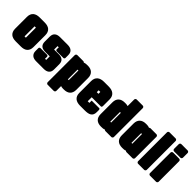

<svg xmlns="http://www.w3.org/2000/svg" viewBox="181 -1843 3150 3150"><g transform="rotate(45 1756.5 -268.0)"><path d="M37.1 -383.8Q37.1 -420.9 48.1 -447.5Q59.1 -474.1 79.3 -491.5Q99.6 -508.8 127.9 -517.1Q156.2 -525.4 191.4 -525.4H310.1Q345.2 -525.4 373.5 -517.1Q401.9 -508.8 421.9 -491.5Q441.9 -474.1 452.6 -447.3Q463.4 -420.4 463.4 -383.8V-110.8Q463.4 -73.7 452.6 -47.1Q441.9 -20.5 421.9 -3.2Q401.9 14.2 373.5 22.2Q345.2 30.3 310.1 30.3H191.4Q156.2 30.3 127.9 22.2Q99.6 14.2 79.3 -3.2Q59.1 -20.5 48.1 -47.1Q37.1 -73.7 37.1 -110.8ZM266.1 -130.4V-363.8H235.4V-130.4Z M759.8 -108.4V-190.9Q752.9 -190.9 739.3 -190.9Q725.6 -190.9 710.4 -190.7Q695.3 -190.4 681.6 -190.4Q668 -190.4 660.6 -190.4Q630.9 -190.4 606.9 -196Q583 -201.7 566.2 -215.1Q549.3 -228.5 540 -250.5Q530.8 -272.5 530.8 -304.7V-419.9Q530.8 -449.7 539.8 -471.2Q548.8 -492.7 565.2 -506.3Q581.5 -520 604.7 -526.6Q627.9 -533.2 655.8 -533.2H835Q862.8 -533.2 886 -526.6Q909.2 -520 925.8 -506.3Q942.4 -492.7 951.4 -471.2Q960.4 -449.7 960.4 -419.9V-354.5Q960.4 -344.7 953.1 -337.4Q945.8 -330.1 936 -330.1H782.7Q772.9 -330.1 765.6 -337.4Q758.3 -344.7 758.3 -354.5V-365.7L759.3 -389.2V-400.4H731.4V-320.3H841.8Q897.5 -320.3 929.7 -293.5Q961.9 -266.6 961.9 -208V-88.9Q961.9 -59.1 952.9 -37.6Q943.8 -16.1 927.2 -2.4Q910.6 11.2 887.7 17.8Q864.7 24.4 836.9 24.4H658.2Q630.4 24.4 607.2 17.8Q584 11.2 567.4 -2.7Q550.8 -16.6 541.5 -37.8Q532.2 -59.1 532.2 -88.9V-154.3Q532.2 -164.1 539.6 -171.4Q546.9 -178.7 556.6 -178.7H709Q718.8 -178.7 726.1 -171.4Q733.4 -164.1 733.4 -154.3Q733.4 -143.1 732.9 -131.6Q732.4 -120.1 732.4 -108.4Z M1227.5 -513.7Q1248 -522 1267.6 -523.7Q1287.1 -525.4 1309.1 -525.4Q1343.3 -525.4 1370.4 -516.4Q1397.5 -507.3 1416.5 -489.5Q1435.5 -471.7 1445.8 -445.3Q1456.1 -418.9 1456.1 -383.8V-110.8Q1456.1 -75.7 1446 -49.3Q1436 -22.9 1417 -5.1Q1397.9 12.7 1370.6 21.5Q1343.3 30.3 1309.1 30.3H1283.7Q1271.5 30.3 1259.5 28.3Q1247.6 26.4 1236.3 22V132.8Q1236.3 145 1227.3 154.1Q1218.3 163.1 1206.1 163.1H1065.9Q1053.7 163.1 1044.7 154.1Q1035.6 145 1035.6 132.8V-495.1Q1035.6 -507.3 1044.7 -516.4Q1053.7 -525.4 1065.9 -525.4H1204.1Q1210.9 -525.4 1217.3 -522.2Q1223.6 -519 1227.5 -513.7ZM1236.3 -135.3H1255.9V-359.9H1236.3Z M1939.5 -164.1Q1945.3 -160.2 1949 -153.6Q1952.6 -147 1952.6 -139.6V-91.3Q1952.6 -54.2 1941.2 -30.5Q1929.7 -6.8 1908.7 6.6Q1887.7 20 1858.9 25.1Q1830.1 30.3 1795.4 30.3H1683.6Q1648.9 30.3 1619.9 22.2Q1590.8 14.2 1570.1 -3.2Q1549.3 -20.5 1537.8 -47.1Q1526.4 -73.7 1526.4 -110.8V-383.8Q1526.4 -420.9 1537.8 -447.5Q1549.3 -474.1 1570.3 -491.5Q1591.3 -508.8 1620.1 -517.1Q1648.9 -525.4 1683.6 -525.4H1796.4Q1831.1 -525.4 1859.9 -517.1Q1888.7 -508.8 1909.7 -491.5Q1930.7 -474.1 1942.1 -447.5Q1953.6 -420.9 1953.6 -383.8V-228.5Q1953.6 -220.7 1949.7 -214.1Q1945.8 -207.5 1939.5 -203.1H1720.7V-110.8H1759.3V-164.1ZM1720.7 -364.7V-321.3H1759.3V-364.7Z M2248.5 18.6Q2230 27.3 2208.5 28.8Q2187 30.3 2167 30.3Q2132.8 30.3 2105.5 21.5Q2078.1 12.7 2059.1 -5.1Q2040 -22.9 2030 -49.3Q2020 -75.7 2020 -110.8V-384.8Q2020 -419.9 2030.3 -446.3Q2040.5 -472.7 2059.6 -490.2Q2078.6 -507.8 2105.7 -516.6Q2132.8 -525.4 2167 -525.4H2190.9Q2203.6 -525.4 2215.8 -523.4Q2228 -521.5 2239.7 -517.1V-668.9Q2239.7 -681.2 2248.8 -690.2Q2257.8 -699.2 2270 -699.2H2409.2Q2421.4 -699.2 2430.4 -690.2Q2439.5 -681.2 2439.5 -668.9V0Q2439.5 12.2 2430.4 21.2Q2421.4 30.3 2409.2 30.3H2272Q2265.1 30.3 2258.8 27.1Q2252.4 23.9 2248.5 18.6ZM2220.2 -359.9V-135.3H2239.7V-359.9Z M2739.7 -513.7Q2743.7 -519 2750 -522.2Q2756.3 -525.4 2763.2 -525.4H2900.4Q2912.6 -525.4 2921.6 -516.4Q2930.7 -507.3 2930.7 -495.1V0Q2930.7 12.2 2921.6 21.2Q2912.6 30.3 2900.4 30.3H2761.2Q2747.1 30.3 2738.3 19Q2721.2 27.3 2699.2 28.8Q2677.2 30.3 2658.2 30.3Q2624 30.3 2596.7 21.5Q2569.3 12.7 2550.3 -5.1Q2531.2 -22.9 2521.2 -49.3Q2511.2 -75.7 2511.2 -110.8V-383.8Q2511.2 -418.9 2521.5 -445.3Q2531.7 -471.7 2550.8 -489.5Q2569.8 -507.3 2596.9 -516.4Q2624 -525.4 2658.2 -525.4H2682.1Q2696.8 -525.4 2711.4 -522.7Q2726.1 -520 2739.7 -513.7ZM2711.4 -359.9V-135.3H2731V-359.9Z M3201.7 0Q3201.7 12.2 3192.6 21.2Q3183.6 30.3 3171.4 30.3H3031.2Q3019 30.3 3010 21.2Q3001 12.2 3001 0V-668.9Q3001 -681.2 3010 -690.2Q3019 -699.2 3031.2 -699.2H3171.4Q3183.6 -699.2 3192.6 -690.2Q3201.7 -681.2 3201.7 -668.9Z M3305.2 -530.8Q3293 -530.8 3283.9 -539.8Q3274.9 -548.8 3274.9 -561V-668.9Q3274.9 -681.2 3283.9 -690.2Q3293 -699.2 3305.2 -699.2H3450.2Q3462.4 -699.2 3471.4 -690.2Q3480.5 -681.2 3480.5 -668.9V-561Q3480.5 -548.8 3471.4 -539.8Q3462.4 -530.8 3450.2 -530.8ZM3477.5 0Q3477.5 12.2 3468.5 21.2Q3459.5 30.3 3447.3 30.3H3307.1Q3294.9 30.3 3285.9 21.2Q3276.9 12.2 3276.9 0V-475.6Q3276.9 -487.8 3285.9 -496.8Q3294.9 -505.9 3307.1 -505.9H3447.3Q3459.5 -505.9 3468.5 -496.8Q3477.5 -487.8 3477.5 -475.6Z"/></g></svg>

Font: Akaash Gobhi Moti
Style: Regular
Weight: 400
Designer: Kulbir Singh Thind, MD
Foundry: Punjab Online
Version: Version 1.200